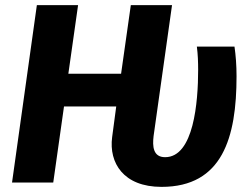

<svg xmlns="http://www.w3.org/2000/svg" viewBox="-20 -713 975 750"><path d="M611 17C849 17 904 -176 904 -415C904 -458 901 -496 896 -531H749C753 -500 754 -470 754 -440C754 -315 737 -99 625 -99C578 -99 575 -141 580 -182L652 -693H491L453 -425H247L285 -693H124L27 0H188L230 -297H434L418 -177C405 -77 462 17 611 17Z"/></svg>

Font: Fira Sans
Style: Bold Italic
Weight: 700
Italic angle: -8°
Designer: bBox Type GmbH & Carrois Corporate GbR & Edenspiekermann AG
Foundry: bBox Type GmbH & Carrois Corporate GbR & Edenspiekermann AG
Version: Version 4.301;PS 004.301;hotconv 1.0.88;makeotf.lib2.5.64775